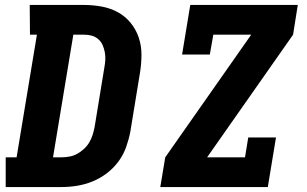

<svg xmlns="http://www.w3.org/2000/svg" viewBox="-20 -755 1240 775"><path d="M3 0V-120H47L129 -615H101L100 -735H319Q355 -735 390.5 -728.5Q426 -722 456 -705.5Q486 -689 507.5 -662.5Q529 -636 540 -603.5Q551 -571 551 -534.5Q551 -498 545 -461L506 -223Q500 -192 489 -161Q478 -130 458 -103Q438 -76 411 -55.5Q384 -35 353 -22.5Q322 -10 290.5 -5Q259 0 228 0ZM194 -120H228Q244 -120 260.5 -123Q277 -126 291.5 -134Q306 -142 319 -154Q332 -166 340.5 -180.5Q349 -195 354 -211Q359 -227 362 -243L401 -481Q404 -497 405 -513Q406 -529 403 -544.5Q400 -560 394 -573.5Q388 -587 376.5 -597Q365 -607 350.5 -611Q336 -615 320 -615H276ZM627 0 647 -120 994 -615H841L827 -535H715L748 -735H1182L1163 -615L816 -120H969L982 -200H1094L1061 0Z"/></svg>

Font: Iosevka Etoile Heavy
Style: Italic
Weight: 900
Italic angle: -9°
Designer: Belleve Invis
Foundry: Belleve Invis
Version: Version 22.1.2; ttfautohint (v1.8.4)